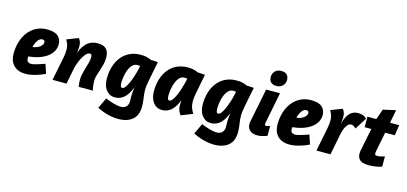

<svg xmlns="http://www.w3.org/2000/svg" viewBox="-75 -1275 4346 2049"><g transform="rotate(15 2097.5 -251.0)"><path d="M22 -163Q22 -232 40.5 -294Q59 -356 95 -403Q131 -450 183.5 -477.5Q236 -505 304 -505Q388 -505 425 -471Q462 -437 462 -382Q462 -340 441.5 -304Q421 -268 383.5 -241Q346 -214 294.5 -197Q243 -180 182 -174Q182 -170 181.5 -163.5Q181 -157 181 -152Q181 -127 195 -116Q209 -105 230 -105Q244 -105 268.5 -111Q293 -117 318 -125Q347 -134 379 -146L413 -44Q379 -27 343 -15Q312 -4 274.5 4.5Q237 13 201 13Q150 13 116 -2Q82 -17 61 -42Q40 -67 31 -98.5Q22 -130 22 -163ZM280 -389Q254 -389 232 -359.5Q210 -330 198 -283Q252 -290 280.5 -314.5Q309 -339 309 -362Q309 -389 280 -389Z M988 -378Q988 -336 978.5 -299Q969 -262 958 -229Q947 -196 937.5 -166Q928 -136 928 -108Q928 -90 930.5 -61.5Q933 -33 941 0H785Q780 -30 779 -46.5Q778 -63 778 -76Q778 -112 786.5 -146.5Q795 -181 805 -214.5Q815 -248 823.5 -280Q832 -312 832 -343Q832 -357 827 -365.5Q822 -374 808 -374Q789 -374 769.5 -354Q750 -334 732.5 -302.5Q715 -271 702 -233.5Q689 -196 682 -162L651 0H496L547 -256Q552 -281 554.5 -302.5Q557 -324 557 -342Q557 -389 544.5 -417Q532 -445 526 -455L652 -504Q666 -488 673 -466.5Q680 -445 680 -421Q680 -415 680 -410Q680 -405 679 -397.5Q678 -390 677 -378Q676 -366 673 -347L686 -375Q717 -441 760 -471.5Q803 -502 863 -502Q929 -502 958.5 -470Q988 -438 988 -378Z M1533 -473Q1518 -398 1507.5 -345Q1497 -292 1490 -255Q1483 -218 1480 -195Q1477 -172 1477 -156Q1477 -130 1479.5 -108Q1482 -86 1485 -65Q1488 -44 1490.5 -22Q1493 0 1493 27Q1493 126 1435.5 174Q1378 222 1281 222Q1240 222 1205 215.5Q1170 209 1140 200Q1110 191 1086 180.5Q1062 170 1045 162L1101 43Q1119 51 1140.5 59Q1162 67 1184.5 73.5Q1207 80 1229.5 84.5Q1252 89 1272 89Q1314 89 1334 65.5Q1354 42 1354 12Q1354 -7 1353.5 -20.5Q1353 -34 1353 -62Q1353 -79 1356 -101.5Q1359 -124 1361 -147L1348 -118Q1316 -49 1275.5 -20Q1235 9 1188 9Q1150 9 1124.5 -6.5Q1099 -22 1082.5 -46.5Q1066 -71 1059 -101.5Q1052 -132 1052 -163Q1052 -235 1070.5 -296.5Q1089 -358 1125.5 -404Q1162 -450 1215.5 -476Q1269 -502 1338 -502Q1376 -502 1402.5 -495.5Q1429 -489 1453 -478ZM1237 -109Q1252 -109 1269 -131.5Q1286 -154 1301.5 -189Q1317 -224 1331 -267Q1345 -310 1354 -351L1361 -383Q1354 -385 1347.5 -386Q1341 -387 1332 -387Q1297 -387 1274 -361.5Q1251 -336 1237.5 -300Q1224 -264 1218.5 -225Q1213 -186 1213 -160Q1213 -139 1217.5 -124Q1222 -109 1237 -109Z M1757 -109Q1772 -109 1789 -131Q1806 -153 1821.5 -187Q1837 -221 1850 -261.5Q1863 -302 1872 -338L1882 -383Q1871 -387 1852 -387Q1817 -387 1794.5 -361.5Q1772 -336 1758.5 -300Q1745 -264 1739.5 -225Q1734 -186 1734 -160Q1734 -139 1738.5 -124Q1743 -109 1757 -109ZM1709 9Q1671 9 1645 -6.5Q1619 -22 1603 -46.5Q1587 -71 1579.5 -101.5Q1572 -132 1572 -163Q1572 -235 1590.5 -296.5Q1609 -358 1645.5 -404Q1682 -450 1735.5 -476Q1789 -502 1859 -502Q1892 -502 1918.5 -496.5Q1945 -491 1973 -478L2053 -473L2011 -255Q2006 -231 2003.5 -209.5Q2001 -188 2001 -170Q2001 -128 2011 -98.5Q2021 -69 2041 -38L1915 12Q1900 -5 1889.5 -29.5Q1879 -54 1879 -84Q1879 -96 1879.5 -111Q1880 -126 1882 -146L1869 -118Q1837 -49 1796.5 -20Q1756 9 1709 9Z M2593 -473Q2578 -398 2567.5 -345Q2557 -292 2550 -255Q2543 -218 2540 -195Q2537 -172 2537 -156Q2537 -130 2539.5 -108Q2542 -86 2545 -65Q2548 -44 2550.5 -22Q2553 0 2553 27Q2553 126 2495.5 174Q2438 222 2341 222Q2300 222 2265 215.5Q2230 209 2200 200Q2170 191 2146 180.5Q2122 170 2105 162L2161 43Q2179 51 2200.5 59Q2222 67 2244.5 73.5Q2267 80 2289.5 84.5Q2312 89 2332 89Q2374 89 2394 65.5Q2414 42 2414 12Q2414 -7 2413.5 -20.5Q2413 -34 2413 -62Q2413 -79 2416 -101.5Q2419 -124 2421 -147L2408 -118Q2376 -49 2335.5 -20Q2295 9 2248 9Q2210 9 2184.5 -6.5Q2159 -22 2142.5 -46.5Q2126 -71 2119 -101.5Q2112 -132 2112 -163Q2112 -235 2130.5 -296.5Q2149 -358 2185.5 -404Q2222 -450 2275.5 -476Q2329 -502 2398 -502Q2436 -502 2462.5 -495.5Q2489 -489 2513 -478ZM2297 -109Q2312 -109 2329 -131.5Q2346 -154 2361.5 -189Q2377 -224 2391 -267Q2405 -310 2414 -351L2421 -383Q2414 -385 2407.5 -386Q2401 -387 2392 -387Q2357 -387 2334 -361.5Q2311 -336 2297.5 -300Q2284 -264 2278.5 -225Q2273 -186 2273 -160Q2273 -139 2277.5 -124Q2282 -109 2297 -109Z M2831 -724Q2874 -724 2894 -702.5Q2914 -681 2914 -644Q2914 -608 2888.5 -581.5Q2863 -555 2820 -555Q2777 -555 2757 -577Q2737 -599 2737 -634Q2737 -670 2762 -697Q2787 -724 2831 -724ZM2758 7Q2705 7 2676 -19.5Q2647 -46 2647 -90Q2647 -97 2648 -105Q2649 -113 2651 -121L2725 -490H2878L2813 -159Q2811 -146 2810 -142Q2809 -138 2809 -133Q2809 -126 2811 -120.5Q2813 -115 2822 -115Q2827 -115 2834.5 -116.5Q2842 -118 2848.5 -120Q2855 -122 2860.5 -124Q2866 -126 2867 -126V-18Q2851 -10 2833 -5Q2818 0 2798.5 3.5Q2779 7 2758 7Z M2938 -163Q2938 -232 2956.5 -294Q2975 -356 3011 -403Q3047 -450 3099.5 -477.5Q3152 -505 3220 -505Q3304 -505 3341 -471Q3378 -437 3378 -382Q3378 -340 3357.5 -304Q3337 -268 3299.5 -241Q3262 -214 3210.5 -197Q3159 -180 3098 -174Q3098 -170 3097.5 -163.5Q3097 -157 3097 -152Q3097 -127 3111 -116Q3125 -105 3146 -105Q3160 -105 3184.5 -111Q3209 -117 3234 -125Q3263 -134 3295 -146L3329 -44Q3295 -27 3259 -15Q3228 -4 3190.5 4.5Q3153 13 3117 13Q3066 13 3032 -2Q2998 -17 2977 -42Q2956 -67 2947 -98.5Q2938 -130 2938 -163ZM3196 -389Q3170 -389 3148 -359.5Q3126 -330 3114 -283Q3168 -290 3196.5 -314.5Q3225 -339 3225 -362Q3225 -389 3196 -389Z M3753 -335Q3742 -346 3729 -355Q3716 -364 3696 -364Q3682 -364 3669.5 -353.5Q3657 -343 3646.5 -326Q3636 -309 3628 -287.5Q3620 -266 3615 -244L3567 0H3412L3463 -256Q3468 -281 3470.5 -302.5Q3473 -324 3473 -342Q3473 -389 3460.5 -417Q3448 -445 3442 -455L3568 -504Q3582 -488 3589 -466.5Q3596 -445 3596 -421Q3596 -410 3594.5 -394Q3593 -378 3589 -346Q3614 -431 3650 -466.5Q3686 -502 3739 -502Q3768 -502 3792.5 -493.5Q3817 -485 3835 -465Z M3844 -490H3942L3983 -605L4122 -636L4093 -490H4195L4177 -374H4071L4029 -162Q4027 -157 4026.5 -147Q4026 -137 4026 -132Q4026 -122 4032 -117Q4038 -112 4055 -112Q4064 -112 4077.5 -114.5Q4091 -117 4104 -120Q4119 -124 4134 -129V-16Q4116 -9 4093 -4Q4073 1 4047 4Q4021 7 3991 7Q3922 7 3893 -17.5Q3864 -42 3864 -89Q3864 -97 3865 -107.5Q3866 -118 3868 -127L3918 -374H3844Z"/></g></svg>

Font: Amaranth
Style: Bold Italic
Weight: 700
Italic angle: -12°
Designer: Gesine Todt
Foundry: Gesine Todt
Version: Version 1.001